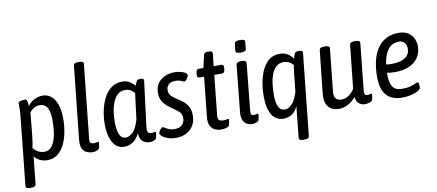

<svg xmlns="http://www.w3.org/2000/svg" viewBox="-80 -1069 3631 1594"><g transform="rotate(-10 1735.5 -272.0)"><path d="M60 208Q23 208 26 184L84 -373Q90 -427 90 -463Q90 -477 89.5 -486Q89 -495 89 -502Q89 -510 99.5 -514Q110 -518 123.5 -520Q137 -522 146 -522Q160 -522 164 -506Q168 -490 168 -470Q168 -466 168 -463Q193 -496 226.5 -512.5Q260 -529 295 -529Q359 -529 395.5 -471Q432 -413 432 -312Q432 -252 421 -195Q410 -138 387.5 -93Q365 -48 329 -21Q293 6 243 6Q211 6 182 -7.5Q153 -21 135 -45L111 186Q109 208 71 208ZM230 -67Q265 -67 286.5 -89Q308 -111 320.5 -147.5Q333 -184 337.5 -228Q342 -272 342 -315Q342 -383 322 -419Q302 -455 258 -455Q233 -455 213 -444Q193 -433 173 -410L155 -227Q151 -187 146.5 -159.5Q142 -132 138 -116Q154 -94 178.5 -80.5Q203 -67 230 -67Z M624 6Q604 6 580 -3Q556 -12 541 -38Q526 -64 531 -115L596 -730Q598 -752 638 -752H642Q682 -752 680 -730L615 -113Q611 -81 620.5 -73.5Q630 -66 645 -66Q659 -66 668.5 -68.5Q678 -71 683 -71Q691 -71 689 -55Q688 -46 685.5 -34Q683 -22 681 -17Q677 -7 660 -0.5Q643 6 624 6Z M894 7Q846 7 817.5 -22.5Q789 -52 776 -100Q763 -148 763 -203Q763 -264 775.5 -322Q788 -380 813 -427Q838 -474 876 -501.5Q914 -529 964 -529Q1007 -529 1033 -510.5Q1059 -492 1072 -475Q1083 -508 1090.5 -516.5Q1098 -525 1117 -525H1123Q1151 -525 1148 -504L1100 -123Q1096 -89 1105.5 -77.5Q1115 -66 1128 -66Q1142 -66 1150.5 -68.5Q1159 -71 1164 -71Q1172 -71 1170 -55Q1169 -46 1166.5 -34Q1164 -22 1162 -17Q1158 -7 1141 -0.5Q1124 6 1105 6Q1089 6 1070 -1Q1051 -8 1037 -27Q1023 -46 1021 -83Q994 -31 960 -12Q926 7 894 7ZM918 -66Q947 -66 977 -95Q1007 -124 1029 -198L1050 -367Q1052 -381 1053.5 -393Q1055 -405 1057 -417Q1046 -429 1027.5 -442.5Q1009 -456 977 -456Q940 -456 915.5 -434Q891 -412 876 -375.5Q861 -339 854.5 -294Q848 -249 848 -202Q848 -166 854.5 -135Q861 -104 876 -85Q891 -66 918 -66Z M1326 9Q1288 9 1258 -2Q1228 -13 1211.5 -27.5Q1195 -42 1196 -53Q1197 -59 1203 -70Q1209 -81 1217.5 -89.5Q1226 -98 1231 -98Q1237 -98 1249 -90Q1261 -82 1281 -73.5Q1301 -65 1329 -65Q1372 -65 1393 -88Q1414 -111 1414 -143Q1414 -179 1391 -199Q1368 -219 1339 -238Q1316 -253 1294 -272.5Q1272 -292 1257.5 -319Q1243 -346 1243 -381Q1243 -452 1290.5 -491Q1338 -530 1408 -530Q1434 -530 1458 -524Q1482 -518 1497.5 -508.5Q1513 -499 1512 -487Q1512 -481 1506 -469.5Q1500 -458 1492.5 -449Q1485 -440 1477 -440Q1469 -440 1451.5 -449Q1434 -458 1404 -458Q1362 -458 1344 -439Q1326 -420 1326 -393Q1326 -361 1346.5 -342Q1367 -323 1392 -307Q1416 -293 1440 -273.5Q1464 -254 1480 -225.5Q1496 -197 1496 -154Q1496 -78 1449 -34.5Q1402 9 1326 9Z M1706 6Q1687 6 1662 -3Q1637 -12 1620.5 -38.5Q1604 -65 1609 -116L1644 -451H1604Q1584 -451 1587 -481L1588 -493Q1591 -523 1611 -523H1651L1675 -628Q1679 -650 1708 -650H1716Q1752 -650 1749 -628L1737 -523H1804Q1824 -523 1821 -493L1820 -481Q1817 -451 1797 -451H1730L1696 -126Q1692 -91 1700.5 -78.5Q1709 -66 1741 -66Q1752 -66 1763 -68.5Q1774 -71 1779 -71Q1787 -71 1785 -55Q1785 -51 1782 -36.5Q1779 -22 1777 -17Q1773 -7 1754 -0.5Q1735 6 1706 6Z M1969 6Q1952 6 1931 -3Q1910 -12 1896 -37.5Q1882 -63 1887 -112L1927 -503Q1930 -525 1969 -525H1973Q2014 -525 2011 -499L1972 -108Q1970 -86 1974.5 -76Q1979 -66 1994 -66Q2008 -66 2015.5 -68.5Q2023 -71 2028 -71Q2036 -71 2034 -55Q2033 -45 2030.5 -33.5Q2028 -22 2026 -17Q2022 -7 2005 -0.5Q1988 6 1969 6ZM1979 -595Q1955 -595 1945.5 -601Q1936 -607 1937 -617L1943 -677Q1945 -699 1990 -699Q2014 -699 2023 -693.5Q2032 -688 2031 -677L2025 -617Q2023 -595 1979 -595Z M2366 208Q2344 208 2336 202Q2328 196 2329 186L2356 -76Q2332 -27 2299.5 -10Q2267 7 2234 7Q2170 7 2136.5 -48Q2103 -103 2103 -203Q2103 -291 2123.5 -365Q2144 -439 2186.5 -484Q2229 -529 2295 -529Q2333 -529 2360.5 -512Q2388 -495 2406 -468Q2408 -477 2410.5 -485.5Q2413 -494 2416 -503Q2421 -517 2431 -521Q2441 -525 2451 -525H2457Q2475 -525 2481.5 -519.5Q2488 -514 2487 -503L2415 186Q2414 196 2405 202Q2396 208 2374 208ZM2258 -66Q2287 -66 2317 -95Q2347 -124 2369 -198L2387 -367Q2389 -381 2390.5 -393Q2392 -405 2395 -416Q2379 -436 2358 -446Q2337 -456 2318 -456Q2279 -456 2254 -435Q2229 -414 2214.5 -377.5Q2200 -341 2194 -295.5Q2188 -250 2188 -202Q2188 -136 2204.5 -101Q2221 -66 2258 -66Z M2702 7Q2641 7 2611.5 -32Q2582 -71 2589 -138L2628 -502Q2630 -513 2639 -518.5Q2648 -524 2668 -524H2678Q2716 -524 2714 -502L2676 -141Q2669 -66 2737 -66Q2768 -66 2796.5 -85.5Q2825 -105 2845 -136L2884 -502Q2886 -524 2924 -524H2934Q2972 -524 2970 -502L2929 -108Q2925 -66 2953 -66Q2964 -66 2972 -68.5Q2980 -71 2985 -71Q2993 -71 2991 -55Q2990 -46 2987.5 -33Q2985 -20 2983 -17Q2979 -7 2959.5 -0.5Q2940 6 2918 6Q2895 6 2872.5 -10Q2850 -26 2844 -68Q2816 -33 2778.5 -13Q2741 7 2702 7Z M3236 6Q3058 6 3058 -197Q3058 -356 3120 -442.5Q3182 -529 3296 -529Q3350 -529 3380.5 -506.5Q3411 -484 3423.5 -453Q3436 -422 3436 -396Q3436 -335 3406.5 -294Q3377 -253 3326.5 -233Q3276 -213 3212 -213Q3191 -213 3174.5 -215Q3158 -217 3145 -219Q3145 -210 3145 -200Q3145 -130 3169 -98Q3193 -66 3245 -66Q3289 -66 3316.5 -74Q3344 -82 3359.5 -89.5Q3375 -97 3382 -97Q3389 -97 3391 -81.5Q3393 -66 3393 -55Q3393 -38 3368.5 -24Q3344 -10 3307.5 -2Q3271 6 3236 6ZM3203 -285Q3237 -285 3271 -294Q3305 -303 3327.5 -326Q3350 -349 3350 -389Q3350 -417 3333.5 -437Q3317 -457 3287 -457Q3243 -457 3215 -433.5Q3187 -410 3171.5 -372Q3156 -334 3150 -288Q3164 -286 3177 -285.5Q3190 -285 3203 -285Z"/></g></svg>

Font: Asap Condensed Condensed Regular
Style: Italic
Weight: 400
Width: 3
Italic angle: -6°
Designer: Pablo Cosgaya
Foundry: Omnibus-Type
Version: Version 3.001; ttfautohint (v1.8.4.7-5d5b)